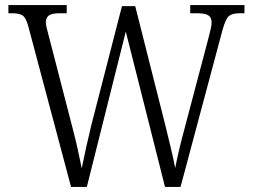

<svg xmlns="http://www.w3.org/2000/svg" viewBox="-20 -734 992 754"><path d="M91 -631Q82 -664 69 -673Q56 -682 26 -682H13V-714H242V-682H215Q183 -682 171.5 -673Q160 -664 160 -646Q160 -637 163.5 -623.5Q167 -610 172 -591L265 -231Q277 -185 285 -149Q293 -113 301 -73Q309 -113 318 -153.5Q327 -194 338 -240L459 -710H511L629 -243Q641 -194 651 -152.5Q661 -111 668 -74Q681 -142 706 -234L798 -582Q803 -602 807 -618.5Q811 -635 811 -645Q811 -665 798.5 -673.5Q786 -682 753 -682H727V-714H940V-682H922Q892 -682 879 -671Q866 -660 854 -617L689 0H628L474 -610L321 0H259Z"/></svg>

Font: Noto Serif Armenian SemiCondensed Light
Style: Regular
Weight: 300
Width: 4
Designer: Monotype Design Team
Foundry: Monotype Imaging Inc.
Version: Version 2.008; ttfautohint (v1.8.4.7-5d5b)